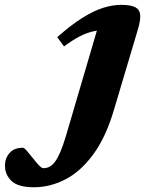

<svg xmlns="http://www.w3.org/2000/svg" viewBox="-222 -530 618 790"><path d="M247 -78.5Q213.5 35 161.5 105.5Q109.5 176 46.8 208.2Q-16 240.5 -82.5 240.5Q-147 240.5 -174.2 215Q-201.5 189.5 -201.5 151.5Q-201.5 121 -182.8 99.5Q-164 78 -127.5 78Q-122.5 78 -111.8 90.2Q-101 102.5 -87 120.5Q-73 138.5 -61.8 150.2Q-50.5 162 -44 162Q-30 162 -18.2 156Q-6.5 150 4.5 135.2Q15.5 120.5 26.8 94Q38 67.5 50 27L191 -452.5L225.5 -406Q194 -407.5 166 -402Q138 -396.5 108.2 -381.5Q78.5 -366.5 41.5 -339L13.5 -377Q70 -427 116 -456Q162 -485 201.5 -497.5Q241 -510 276.5 -510Q317.5 -510 335.8 -499.5Q354 -489 355 -466.2Q356 -443.5 344.5 -406Z"/></svg>

Font: Newsreader 9pt
Style: Bold Italic
Weight: 700
Italic angle: -17°
Designer: Hugues Gentile
Foundry: Production Type
Version: Version 1.003